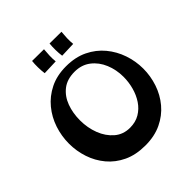

<svg xmlns="http://www.w3.org/2000/svg" viewBox="-248 -1129 1321 1321"><g transform="rotate(-45 412.5 -468.5)"><path d="M413 13Q321 13 253 -19Q185 -51 139.5 -105.5Q94 -160 71.5 -228Q49 -296 49 -368Q49 -441 72 -510.5Q95 -580 141 -636Q187 -692 254.5 -725.5Q322 -759 411 -759Q501 -759 569 -726Q637 -693 683 -637.5Q729 -582 752.5 -513Q776 -444 776 -372Q776 -300 753 -231Q730 -162 684 -107Q638 -52 570 -19.5Q502 13 413 13ZM424 -148Q478 -148 518.5 -172Q559 -196 586 -236.5Q613 -277 626.5 -327Q640 -377 640 -428Q640 -497 615 -557Q590 -617 542 -654Q494 -691 426 -691Q353 -691 306.5 -654.5Q260 -618 238 -558Q216 -498 216 -428Q216 -355 240.5 -291.5Q265 -228 311.5 -188Q358 -148 424 -148ZM274 -829Q270 -857 269.5 -890Q269 -923 272 -950L387 -949Q384 -919 383 -890.5Q382 -862 385 -833ZM444 -829Q440 -857 439.5 -890Q439 -923 442 -950L557 -949Q554 -919 553 -890.5Q552 -862 555 -833Z"/></g></svg>

Font: Marhey SemiBold
Style: Regular
Weight: 600
Designer: Nur Syamsi & Bustanul Arifin
Foundry: Namelatype
Version: Version 1.000; ttfautohint (v1.8.4.7-5d5b)